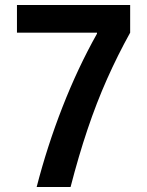

<svg xmlns="http://www.w3.org/2000/svg" viewBox="-20 -750 590 770"><path d="M127 0Q169 -163 230.5 -320.5Q292 -478 369 -615V-619H48V-730H502V-619Q452 -529 409.5 -433.5Q367 -338 331 -231Q295 -124 263 0Z"/></svg>

Font: M PLUS Code Latin SemiExpanded SemiBold
Style: Regular
Weight: 600
Width: 6
Designer: Coji Morishita
Foundry: UNDERFOREST DESIGN
Version: Version 1.002; ttfautohint (v1.8.3)